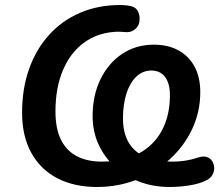

<svg xmlns="http://www.w3.org/2000/svg" viewBox="-20 -735 874 765"><path d="M366 10Q276 10 209 -24.5Q142 -59 105 -125.5Q68 -192 68 -286Q68 -382 96 -460.5Q124 -539 175.5 -596Q227 -653 299 -684Q371 -715 458 -715Q466 -715 473.5 -714.5Q481 -714 488 -713Q517 -710 527.5 -693.5Q538 -677 536 -654Q535 -639 527 -628Q519 -617 507 -611.5Q495 -606 482 -607Q471 -608 459 -608.5Q447 -609 436 -608Q365 -603 312 -563Q259 -523 230 -453.5Q201 -384 201 -291Q201 -222 223 -178Q245 -134 286.5 -112.5Q328 -91 386 -91Q449 -91 499.5 -109Q550 -127 585 -161.5Q620 -196 638.5 -245Q657 -294 657 -356Q657 -403 637.5 -428.5Q618 -454 583 -454Q549 -454 523.5 -430Q498 -406 484 -363Q470 -320 470 -264Q470 -205 493 -166.5Q516 -128 560.5 -109.5Q605 -91 670 -91Q693 -91 719 -95Q745 -99 768 -107Q789 -114 803.5 -109.5Q818 -105 825.5 -93Q833 -81 833.5 -66Q834 -51 825.5 -37Q817 -23 799 -15Q772 -2 733 4Q694 10 656 10Q590 10 534 -11.5Q478 -33 436.5 -71.5Q395 -110 372 -161Q349 -212 349 -272Q349 -355 380.5 -419.5Q412 -484 467 -520.5Q522 -557 593 -557Q650 -557 691.5 -534Q733 -511 755.5 -469Q778 -427 778 -368Q778 -290 746 -221.5Q714 -153 657 -101Q600 -49 525.5 -19.5Q451 10 366 10Z"/></svg>

Font: Nunito ExtraLight
Style: Italic
Weight: 200
Italic angle: -9°
Designer: Vernon Adams
Foundry: Vernon Adams
Version: Version 3.602